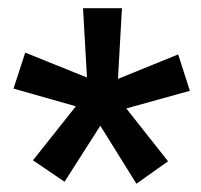

<svg xmlns="http://www.w3.org/2000/svg" viewBox="-20 -731 493 472"><path d="M166.5 -469.7 13.2 -513.2 42 -601.6 193.8 -540.5 184.1 -710.9H279.8L270 -537.1L418 -597.2L446.8 -507.8L290.5 -464.4L393.1 -334.5L315.4 -279.3L226.6 -421.9L138.7 -284.2L61 -336.9Z"/></svg>

Font: Roboto-o
Style: o-Bold
Weight: 700
Designer: Google
Version: Version 2.134; 2016; ttfautohint (v1.6)